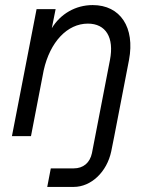

<svg xmlns="http://www.w3.org/2000/svg" viewBox="-20 -536 586 756"><path d="M166 200H270C339 200 401 141 418 60L430 0L488 -300C512 -428 454 -516 345 -516C277 -516 218 -481 184 -425L199 -500H124L27 0H102L152 -259C177 -371 245 -443 326 -443C397 -443 430 -388 413 -300L355 0L342 67C334 105 308 127 270 127H180Z"/></svg>

Font: Uncut Sans
Style: Italic
Weight: 400
Italic angle: -11°
Designer: Kasper Nordkvist
Foundry: UNCUT.wtf
Version: Version 1.304;Glyphs 3.2 (3246)